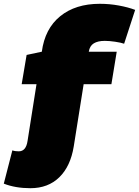

<svg xmlns="http://www.w3.org/2000/svg" viewBox="-92 -770 731 1010"><path d="M68 220Q-11 220 -72 196L-27 21Q-19 24 -10 25Q-1 26 7 26Q45 26 53 -29L100 -327H22L48 -481L128 -498Q144 -619 224.5 -684.5Q305 -750 433 -750Q484 -750 533 -741Q582 -732 619 -718L561 -540Q544 -546 513.5 -550.5Q483 -555 459 -555Q423 -555 401.5 -542Q380 -529 375 -498H522L494 -327H348L296 0Q279 105 220 162.5Q161 220 68 220Z"/></svg>

Font: Georama Expanded Black
Style: Italic
Weight: 900
Width: 7
Italic angle: -9°
Designer: Jean-Baptiste Levee
Foundry: Production Type
Version: Version 1.000